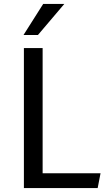

<svg xmlns="http://www.w3.org/2000/svg" viewBox="-20 -961 568 981"><path d="M102.1 0V-715.3H197.8V-75.7H493.7L479 0ZM100.1 -782.2 200.7 -940.9H308.6L173.8 -782.2Z"/></svg>

Font: Proza Libre
Style: Regular
Weight: 400
Designer: Jasper de Waard
Foundry: Jasper de Waard
Version: Version 1.001; ttfautohint (v1.4.1.8-43bc)